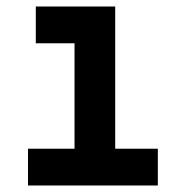

<svg xmlns="http://www.w3.org/2000/svg" viewBox="-20 -570 540 590"><path d="M465 0V-113H334V-550H90V-437H209V-113H66V0Z"/></svg>

Font: Tekne LDO
Style: Bold
Weight: 700
Monospace: yes
Designer: Alessio Laiso, Mario Rullo, Paolo Rosset
Foundry: Alessio Laiso
Version: Version 1.000;hotconv 1.0.109;makeotfexe 2.5.65596